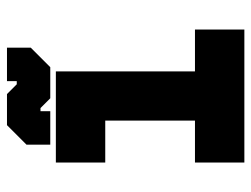

<svg xmlns="http://www.w3.org/2000/svg" viewBox="-105 -615 720 550"><g transform="rotate(-90 255.0 -340.0)"><path d="M64.5 0V-141.5H184.5V-398.5H64.5V-540H325.5V-141.5H445.5V0ZM115.5 -556V-624L171.5 -680H260.5L288.5 -652H297.5V-680H393.5V-612L337.5 -556H248.5L220.5 -584H211.5V-556Z"/></g></svg>

Font: Tourney Expanded Black
Style: Regular
Weight: 900
Width: 7
Designer: Tyler Finck
Foundry: Etcetera Type Co
Version: Version 1.010; ttfautohint (v1.8.3)